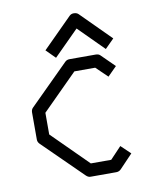

<svg xmlns="http://www.w3.org/2000/svg" viewBox="-84 -865 709 881"><g transform="rotate(-10 270.0 -425.0)"><path d="M184 -635 163 -656 300 -793Q308 -801 320 -801Q334 -801 342 -793L479 -656L458 -635L437 -614L321 -730L205 -614ZM469 -529 427 -487 374 -538H277L113 -374V-273L278 -109H373L425 -164L469 -122L408 -58Q399 -49 386 -49H266Q255 -49 245 -59L62 -239Q53 -248 53 -260V-386Q53 -399 61 -407L244 -589Q252 -597 265 -597H386Q400 -597 407 -590Z"/></g></svg>

Font: IBM 3270
Style: Regular
Weight: 400
Monospace: yes
Version: Version 2.3.1